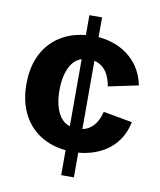

<svg xmlns="http://www.w3.org/2000/svg" viewBox="-80 -767 693 831"><g transform="rotate(10 266.5 -351.5)"><path d="M280.3 -107.9Q202.6 -107.9 146.2 -138.9Q89.8 -169.9 59.3 -227.3Q28.8 -284.7 28.8 -362.8Q28.8 -441.4 59.3 -498.3Q89.8 -555.2 146 -586.2Q202.1 -617.2 279.3 -617.2Q334 -617.2 382.1 -597.2Q430.2 -577.1 463.6 -538.1Q497.1 -499 509.3 -440.9L377.4 -413.1Q368.7 -464.8 342.8 -489.7Q316.9 -514.6 278.8 -514.6Q225.1 -514.6 199.7 -472.2Q174.3 -429.7 174.3 -361.3Q174.3 -292.5 199.7 -251.2Q225.1 -210 279.3 -210Q315.9 -210 341.8 -232.4Q367.7 -254.9 379.4 -301.8L506.8 -278.8Q497.6 -233.9 475.3 -201.4Q453.1 -168.9 421.9 -148.4Q390.6 -127.9 354.2 -117.9Q317.9 -107.9 280.3 -107.9ZM245.6 0V-703.1H301.3V0Z"/></g></svg>

Font: Schibsted Grotesk
Style: Bold
Weight: 700
Designer: Bakken & Baeck AS, Henrik Kongsvoll
Foundry: Schibsted ASA
Version: Version 1.100;gftools[0.9.25]